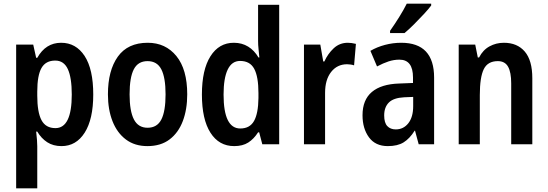

<svg xmlns="http://www.w3.org/2000/svg" viewBox="-20 -786 2985 1046"><path d="M313 -553Q394 -553 441 -481Q488 -409 488 -271Q488 -137 441.5 -63.5Q395 10 315 10Q270 10 237.5 -11Q205 -32 183 -69H177Q180 -44 181.5 -23.5Q183 -3 183 11V240H68V-543H161L177 -471H183Q229 -553 313 -553ZM281 -456Q229 -456 206 -415.5Q183 -375 183 -287V-265Q183 -175 206 -131.5Q229 -88 282 -88Q371 -88 371 -271Q371 -363 349.5 -409.5Q328 -456 281 -456Z M1000 -272Q1000 -190 976 -126.5Q952 -63 904 -26.5Q856 10 783 10Q714 10 666 -26Q618 -62 593 -125.5Q568 -189 568 -272Q568 -402 622 -477.5Q676 -553 785 -553Q882 -553 941 -480.5Q1000 -408 1000 -272ZM686 -272Q686 -181 709.5 -135.5Q733 -90 784 -90Q836 -90 859 -135Q882 -180 882 -272Q882 -363 859 -408Q836 -453 784 -453Q732 -453 709 -408.5Q686 -364 686 -272Z M1256 10Q1173 10 1126.5 -63Q1080 -136 1080 -271Q1080 -406 1126.5 -479.5Q1173 -553 1254 -553Q1298 -553 1332 -532Q1366 -511 1388 -473H1393Q1391 -496 1388.5 -518.5Q1386 -541 1386 -562V-760H1501V0H1409L1392 -65H1386Q1363 -29 1332.5 -9.5Q1302 10 1256 10ZM1289 -86Q1341 -86 1364 -127Q1387 -168 1388 -252V-279Q1388 -368 1365 -411Q1342 -454 1288 -454Q1243 -454 1220.5 -407Q1198 -360 1198 -271Q1198 -86 1289 -86Z M1875 -553Q1884 -553 1895.5 -551.5Q1907 -550 1919 -547L1909 -430Q1901 -433 1889.5 -434.5Q1878 -436 1871 -436Q1817 -436 1784 -394Q1751 -352 1751 -280V0H1636V-543H1725L1741 -451H1747Q1766 -493 1798 -523Q1830 -553 1875 -553Z M2166 -553Q2345 -553 2345 -363V0H2261L2241 -74H2239Q2212 -31 2179 -10.5Q2146 10 2093 10Q2025 10 1990 -38Q1955 -86 1955 -158Q1955 -242 2006 -285Q2057 -328 2155 -331L2230 -334V-364Q2230 -461 2156 -461Q2126 -461 2097 -451.5Q2068 -442 2034 -424L1998 -509Q2034 -530 2077.5 -541.5Q2121 -553 2166 -553ZM2182 -256Q2124 -253 2098.5 -227.5Q2073 -202 2073 -157Q2073 -117 2090 -99Q2107 -81 2136 -81Q2178 -81 2204.5 -114.5Q2231 -148 2231 -208V-258ZM2329 -756Q2315 -737 2289.5 -709.5Q2264 -682 2235.5 -653.5Q2207 -625 2184 -606H2105V-618Q2131 -655 2155 -693.5Q2179 -732 2196 -766H2329Z M2725 -553Q2798 -553 2839 -505Q2880 -457 2880 -360V0H2765V-332Q2765 -392 2748 -422.5Q2731 -453 2692 -453Q2637 -453 2615.5 -409Q2594 -365 2594 -268V0H2479V-543H2569L2583 -473H2590Q2611 -514 2647 -533.5Q2683 -553 2725 -553Z"/></svg>

Font: Noto Sans Gurmukhi Condensed SemiBold
Style: Regular
Weight: 600
Width: 3
Designer: Jelle Bosma - Monotype Design Team
Foundry: Monotype Imaging Inc.
Version: Version 2.004; ttfautohint (v1.8.4.7-5d5b)